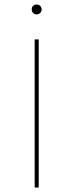

<svg xmlns="http://www.w3.org/2000/svg" viewBox="-20 -833 326 853"><path d="M134 -658H152V0H134ZM121 -791Q121 -801 127 -807Q133 -813 143 -813Q152 -813 158.5 -807Q165 -801 165 -791Q165 -782 158.5 -775.5Q152 -769 143 -769Q133 -769 127 -775.5Q121 -782 121 -791Z"/></svg>

Font: Ysabeau Thin
Style: Regular
Weight: 200
Designer: Christian Thalmann (Catharsis Fonts)
Version: Version 0.003